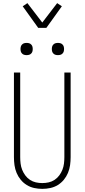

<svg xmlns="http://www.w3.org/2000/svg" viewBox="-20 -1198 540 1226"><path d="M250 8Q224 8 198.5 2.5Q173 -3 151 -16.5Q129 -30 112.5 -50Q96 -70 86 -94Q76 -118 72.5 -143.5Q69 -169 69 -195V-735H109V-195Q109 -174 111.5 -153.5Q114 -133 121.5 -114Q129 -95 141.5 -78Q154 -61 171.5 -49.5Q189 -38 209 -33.5Q229 -29 250 -29Q271 -29 291 -33.5Q311 -38 328.5 -49.5Q346 -61 358.5 -78Q371 -95 378.5 -114Q386 -133 388.5 -153.5Q391 -174 391 -195V-735H431V-195Q431 -169 427.5 -143.5Q424 -118 414 -94Q404 -70 387.5 -50Q371 -30 349 -16.5Q327 -3 301.5 2.5Q276 8 250 8ZM350 -846Q342 -846 334.5 -848Q327 -850 321 -856Q315 -862 313 -869.5Q311 -877 311 -885Q311 -893 313 -900.5Q315 -908 321 -914Q327 -920 334.5 -922Q342 -924 350 -924Q358 -924 365.5 -922Q373 -920 379 -914Q385 -908 387 -900.5Q389 -893 389 -885Q389 -877 387 -869.5Q385 -862 379 -856Q373 -850 365.5 -848Q358 -846 350 -846ZM150 -846Q142 -846 134.5 -848Q127 -850 121 -856Q115 -862 113 -869.5Q111 -877 111 -885Q111 -893 113 -900.5Q115 -908 121 -914Q127 -920 134.5 -922Q142 -924 150 -924Q158 -924 165.5 -922Q173 -920 179 -914Q185 -908 187 -900.5Q189 -893 189 -885Q189 -877 187 -869.5Q185 -862 179 -856Q173 -850 165.5 -848Q158 -846 150 -846ZM224 -1020 125 -1158 155 -1178 250 -1054 345 -1178 375 -1158 276 -1020Z"/></svg>

Font: Iosevka Term Curly Extralight
Style: Regular
Weight: 200
Designer: Belleve Invis
Foundry: Belleve Invis
Version: Version 32.3.0